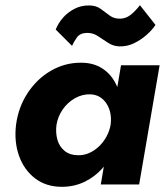

<svg xmlns="http://www.w3.org/2000/svg" viewBox="-20 -712 638 741"><path d="M447 -460 369 0H517L596 -460ZM42 -231Q34 -165 53.5 -110.5Q73 -56 115.5 -23.5Q158 9 219 9Q265 9 304.5 -9.5Q344 -28 374 -61Q404 -94 423.5 -137.5Q443 -181 449 -230Q455 -277 448.5 -320Q442 -363 422.5 -397Q403 -431 370.5 -450.5Q338 -470 292 -470Q230 -470 176.5 -439Q123 -408 87 -353.5Q51 -299 42 -231ZM198 -230Q203 -262 222 -289.5Q241 -317 269.5 -333Q298 -349 329 -348Q350 -347 365.5 -337.5Q381 -328 391.5 -311.5Q402 -295 406 -274.5Q410 -254 407 -231Q403 -207 391 -185Q379 -163 361.5 -146.5Q344 -130 323 -121Q302 -112 280 -113Q250 -113 229.5 -129.5Q209 -146 201.5 -173Q194 -200 198 -230ZM195 -598 258 -535Q264 -549 276 -566.5Q288 -584 314 -585Q337 -586 356.5 -573.5Q376 -561 396 -547.5Q416 -534 440 -533Q470 -532 497 -545Q524 -558 546 -577.5Q568 -597 580 -616L520 -692Q505 -672 486.5 -656.5Q468 -641 446 -640Q421 -639 404 -651.5Q387 -664 369 -677.5Q351 -691 323 -691Q292 -691 266.5 -677.5Q241 -664 223 -643.5Q205 -623 195 -598Z"/></svg>

Font: Jost
Style: Bold Italic
Weight: 700
Italic angle: -5°
Version: Version 3.710